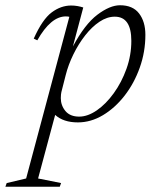

<svg xmlns="http://www.w3.org/2000/svg" viewBox="-100 -456 596 731"><path d="M132.5 241 127.5 255H-79.5L-74.5 241L-0.5 223.5L164 -392Q159 -393.5 150.5 -393.5Q93.5 -393.5 42 -302.5L28.5 -309Q61.5 -382.5 96.8 -408.8Q132 -435 171 -435Q183.5 -435 195.8 -432.8Q208 -430.5 217 -427.5L177.5 -279Q223 -364 270.8 -400Q318.5 -436 357 -436Q405.5 -436 429.5 -404.8Q453.5 -373.5 453.5 -323.5Q453.5 -258.5 432.2 -198.8Q411 -139 374.5 -92Q338 -45 292 -17.5Q246 10 196.5 10Q141.5 10 110 -18.5L45 223.5ZM136.5 -116.5Q133 -104.5 132.2 -96.2Q131.5 -88 131.5 -82.5Q131.5 -54.5 149.2 -33.2Q167 -12 201.5 -12Q234 -12 268.8 -36Q303.5 -60 333.2 -101.2Q363 -142.5 381.5 -194Q400 -245.5 400 -300.5Q400 -392.5 337 -392.5Q307.5 -392.5 278.8 -373.2Q250 -354 224.5 -321.5Q199 -289 179.5 -249.2Q160 -209.5 150 -169.5Z"/></svg>

Font: Newsreader 16pt Light
Style: Italic
Weight: 300
Italic angle: -17°
Designer: Hugues Gentile
Foundry: Production Type
Version: Version 1.003; ttfautohint (v1.8.3)